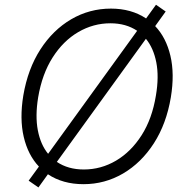

<svg xmlns="http://www.w3.org/2000/svg" viewBox="-20 -772 797 817"><path d="M143.5 25.6 101.9 -3.2 145.6 -63.2Q99.1 -112.2 81 -189.5Q62.9 -266.7 79.2 -365.8Q98.4 -478.7 151.8 -561.6Q205.3 -644.5 283 -690Q360.8 -735.4 452.1 -735.4Q538.7 -735.4 601.6 -693.5L643.8 -751.8L685 -723L640.3 -660.9Q686.8 -612.2 705.1 -534.8Q723.4 -457.4 707 -358Q688.2 -245.4 634.8 -162.3Q581.3 -79.2 503.7 -33.7Q426.1 11.7 335.2 11.7Q247.2 11.7 183.9 -30.5ZM643.5 -365.8Q657 -445.7 645.1 -506.6Q633.2 -567.5 600.9 -606.9L221.9 -83.1Q269.9 -50.8 336.6 -50.8Q409.8 -50.8 473.7 -88.4Q537.6 -126.1 582.6 -196.6Q627.5 -267 643.5 -365.8ZM184.7 -117.5 563.6 -641Q516 -672.9 449.9 -672.9Q377.1 -672.9 313 -635.5Q248.9 -598 204 -527.5Q159.1 -457 142.4 -358Q129.3 -278.4 141 -217.5Q152.7 -156.6 184.7 -117.5Z"/></svg>

Font: Inter UI Light
Style: Italic
Weight: 300
Italic angle: 9.39999°
Designer: Rasmus Andersson
Foundry: rsms
Version: 3.2;8d6f07862